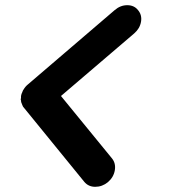

<svg xmlns="http://www.w3.org/2000/svg" viewBox="-20 -721 660 740"><path d="M512 -682Q528 -663 523.5 -637Q519 -611 497 -592L215 -351L412 -110Q427 -91 422.5 -64.5Q418 -38 396 -19Q374 -1 347 -1Q321 -1 305 -20L72 -306Q68 -310 67 -314Q66 -315 66 -316Q66 -317 63 -324Q62 -325 62 -327Q61 -329 61 -334L60 -336Q60 -338 60 -339Q60 -340 60.5 -341.5Q61 -343 61 -344V-351Q61 -352 61.5 -353Q62 -354 62 -355Q62 -357 63 -359.5Q64 -362 65 -363Q65 -365 66 -366Q68 -372 70 -375L71 -376Q77 -387 88 -396L422 -682Q444 -701 470.5 -701Q497 -701 512 -682Z"/></svg>

Font: Quicksand
Style: Bold Italic
Weight: 700
Italic angle: -12°
Designer: Andrew Paglinawan
Foundry: Andrew Paglinawan
Version: 1.002